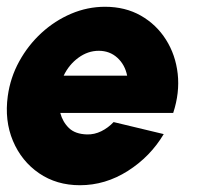

<svg xmlns="http://www.w3.org/2000/svg" viewBox="-28 -534 608 567"><path d="M208 13Q139 13 87.2 -22.5Q35.5 -58 10.2 -118Q-15 -178 -5 -250.5Q2.5 -305 28.8 -352.8Q55 -400.5 94.5 -436.8Q134 -473 182.2 -493.5Q230.5 -514 282 -514Q342 -514 388 -487.8Q434 -461.5 462.2 -416.8Q490.5 -372 496.8 -316Q503 -260 483.5 -200.5H150Q157 -174 175.5 -156Q194 -138 229 -137Q251 -136.5 271.2 -146.5Q291.5 -156.5 307.5 -173.5L455.5 -138Q416 -71.5 349.5 -29.2Q283 13 208 13ZM160 -310.5H347.5Q341 -343 318.5 -363.5Q296 -384 263.5 -384Q231.5 -384 203.5 -363.5Q175.5 -343 160 -310.5Z"/></svg>

Font: Urbanist Black
Style: Italic
Weight: 900
Italic angle: -8°
Designer: Corey Hu
Foundry: Corey Hu
Version: Version 1.330; ttfautohint (v1.8.4.7-5d5b)